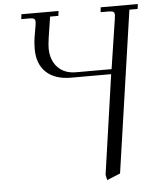

<svg xmlns="http://www.w3.org/2000/svg" viewBox="-60 -752 818 1001"><g transform="rotate(-5 349.5 -252.0)"><path d="M86.9 -676.8 89.8 -702.1H284.2L280.8 -676.8H237.8L221.2 -569.8Q215.8 -532.7 215.8 -513.2Q215.8 -451.2 251 -413.6Q286.1 -376 347.2 -376H533.2L573.2 -637.2Q575.2 -650.9 575.2 -655.8Q575.2 -668.5 568.4 -672.6Q561.5 -676.8 543 -676.8H502L504.9 -702.1H699.2L695.8 -676.8H652.8L529.8 169.9L460 198.2L454.1 169.9L528.8 -350.1H319.8Q234.9 -350.1 189 -393.3Q143.1 -436.5 143.1 -515.1Q143.1 -550.3 147.9 -578.1L158.2 -637.2Q160.2 -650.9 160.2 -655.8Q160.2 -668.5 153.3 -672.6Q146.5 -676.8 127.9 -676.8Z"/></g></svg>

Font: Dihjauti
Style: Italic
Weight: 400
Italic angle: -9°
Designer: T. Christopher White
Version: Version 3.0.0